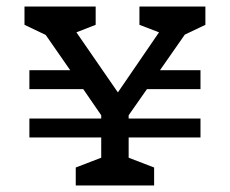

<svg xmlns="http://www.w3.org/2000/svg" viewBox="-20 -568 704 588"><path d="M546 -462 470 -353H594V-295H430L374 -215V-205H594V-147H374V-85L452 -55V0H212V-55L290 -85V-147H70V-205H290V-215L235 -295H70V-353H195L120 -461L55 -492V-548H273V-492L214 -469L341 -285L467 -469L407 -492V-548H609V-492Z"/></svg>

Font: Rhodium Libre
Style: Regular
Weight: 400
Designer: James Puckett
Foundry: Dunwich Type Founders
Version: Version 1.001; ttfautohint (v1.3)